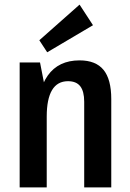

<svg xmlns="http://www.w3.org/2000/svg" viewBox="-20 -810 561 830"><path d="M344 -370Q344 -415 327 -437Q310 -459 274 -459Q228 -459 205 -420.5Q182 -382 182 -306L140 -236V-289Q140 -418 186.5 -483.5Q233 -549 324 -549Q394 -549 427.5 -508Q461 -467 461 -382V0H344ZM65 -540H153L182 -392V0H65ZM382 -701 184 -584 150 -636 324 -790Z"/></svg>

Font: Pathway Extreme Condensed SemiBold
Style: Regular
Weight: 600
Width: 3
Version: Version 1.001;gftools[0.9.26]